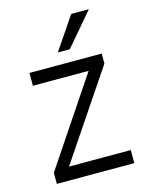

<svg xmlns="http://www.w3.org/2000/svg" viewBox="-109 -782 664 852"><g transform="rotate(-15 223.0 -356.0)"><path d="M401 0H45V-51L311 -448H55V-507H387V-461L117 -60H401ZM255 -562H200L302 -712H383Z"/></g></svg>

Font: Hind Vadodara Light
Style: Regular
Weight: 300
Designer: Hitesh Malaviya
Foundry: Indian Type Foundry
Version: Version 1.000;PS 1.0;hotconv 1.0.86;makeotf.lib2.5.63406; tt